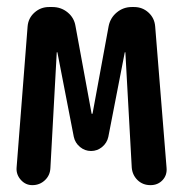

<svg xmlns="http://www.w3.org/2000/svg" viewBox="-20 -540 540 560"><path d="M74.2 0Q54.7 0 41 -15.1Q27.3 -30.3 28.3 -49.8L60.5 -462.9Q62.5 -487.3 80.6 -503.4Q98.6 -519.5 123 -519.5H132.8Q158.2 -519.5 177.2 -503.9Q196.3 -488.3 200.2 -463.9L247.1 -209Q247.1 -208 248 -208Q250 -208 250 -209L296.9 -463.9Q301.8 -488.3 320.8 -503.9Q339.8 -519.5 364.3 -519.5H371.1Q395.5 -519.5 413.1 -503.4Q430.7 -487.3 432.6 -462.9L465.8 -50.8Q467.8 -29.3 454.1 -14.6Q440.4 0 418.9 0Q396.5 0 381.3 -14.6Q366.2 -29.3 364.3 -50.8L345.7 -386.7Q345.7 -387.7 344.7 -387.7Q343.8 -387.7 343.8 -386.7L295.9 -140.6Q292 -123 277.8 -111.3Q263.7 -99.6 245.6 -99.6Q227.5 -99.6 213.4 -111.3Q199.2 -123 195.3 -140.6L147.5 -386.7Q147.5 -387.7 146.5 -387.7Q145.5 -387.7 145.5 -386.7L127 -49.8Q126 -28.3 110.8 -14.2Q95.7 0 74.2 0Z"/></svg>

Font: Rounded Mgen+ 2m medium
Style: Regular
Weight: 500
Designer: [Source Han Sans]
Ryoko NISHIZUKA  (kana & ideographs); Paul D. Hunt (Latin, Greek & Cyrillic); Wenlong ZHANG  (bopomofo
Version: Version 1.059.20150602